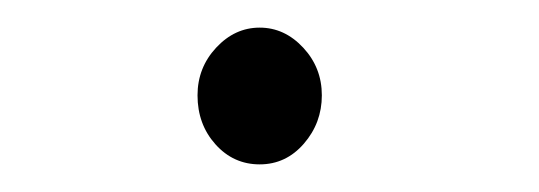

<svg xmlns="http://www.w3.org/2000/svg" viewBox="-20 -401 390 139"><path d="M168 -282Q149 -282 136 -296.5Q123 -311 123 -332Q123 -352 136.5 -366.5Q150 -381 168 -381Q186 -381 199.5 -366.5Q213 -352 213 -332Q213 -312 200 -297Q187 -282 168 -282Z"/></svg>

Font: Inconsolata ExtraCondensed
Style: Regular
Weight: 400
Width: 2
Monospace: yes
Designer: Raph Levien, Cyreal, Brenton Simpson
Foundry: Raph Levien, Cyreal, Google
Version: Version 3.000; ttfautohint (v1.8.2.53-6de2)